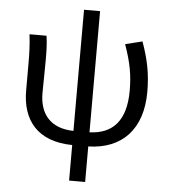

<svg xmlns="http://www.w3.org/2000/svg" viewBox="-59 -748 887 1001"><g transform="rotate(5 384.5 -248.0)"><path d="M569 -535C603 -439 614 -376 614 -295C614 -138 545 -65 424 -61V-695H340V-61C219 -63 162 -135 162 -243C162 -278 164 -357 164 -416C164 -464 163 -505 157 -543H68C75 -486 76 -438 76 -394V-249C76 -95 157 11 340 13V199H424V13C601 9 706 -102 706 -297C706 -391 691 -465 658 -557Z"/></g></svg>

Font: Noto Sans CJK TC Regular
Style: Regular
Weight: 400
Designer: Ryoko NISHIZUKA (kana & ideographs); Paul D. Hunt (Latin, Greek & Cyrillic); Wenlong ZHANG (bopomofo); Sandoll Communica
Foundry: Adobe Systems Incorporated
Version: Version 1.001;PS 1.001;hotconv 1.0.78;makeotf.lib2.5.61930